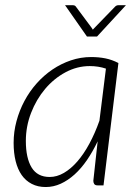

<svg xmlns="http://www.w3.org/2000/svg" viewBox="-20 -728 538 754"><path d="M33.5 0ZM386.5 0H363.5Q353.5 0 350 -5.5Q346.5 -11 346.5 -18L363.5 -173Q344.5 -133 321.8 -99.8Q299 -66.5 273 -43Q247 -19.5 218.5 -6.5Q190 6.5 159.5 6.5Q128.5 6.5 104.8 -5.8Q81 -18 65.2 -40.5Q49.5 -63 41.5 -95Q33.5 -127 33.5 -167Q33.5 -210.5 44.8 -252.2Q56 -294 76 -331.5Q96 -369 124 -400.5Q152 -432 186 -455Q220 -478 258.5 -491Q297 -504 338 -504Q367.5 -504 393.8 -498.8Q420 -493.5 445 -480.5ZM175 -33Q203.5 -33 231 -49Q258.5 -65 283.8 -94Q309 -123 331 -163.8Q353 -204.5 370.5 -254L396 -458.5Q366.5 -468.5 332.5 -468.5Q282.5 -468.5 237 -444Q191.5 -419.5 157 -378.5Q122.5 -337.5 102 -284.5Q81.5 -231.5 81.5 -174.5Q81.5 -107.5 104.2 -70.2Q127 -33 175 -33ZM235.5 -707.5H266Q274.5 -707.5 278 -702L340.5 -618L344.5 -611.5L350.5 -618L432 -702Q437.5 -707.5 444.5 -707.5H474.5L361 -584.5H321.5Z"/></svg>

Font: Lato Light
Style: Italic
Weight: 300
Italic angle: -7°
Designer: Lukasz Dziedzic
Foundry: tyPoland Lukasz Dziedzic
Version: Version 2.007; 2014-02-27